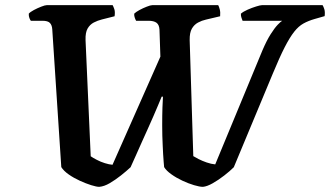

<svg xmlns="http://www.w3.org/2000/svg" viewBox="-20 -724 1279 744"><path d="M364.5 0Q354 0 333.2 -6.5Q312.5 -13 289 -23.8Q265.5 -34.5 246 -48.2Q226.5 -62 217.5 -76.5L182.5 -610.5Q181.5 -626.5 173.5 -635Q165.5 -643.5 144.5 -643.5H99.5Q97 -646.5 94 -654Q91 -661.5 91.5 -671Q97 -677.5 111 -685Q125 -692.5 139.8 -698.2Q154.5 -704 161 -704H416.5Q419.5 -698.5 423 -688.5Q426.5 -678.5 424 -661L374.5 -648.5Q358.5 -644.5 343.5 -636.8Q328.5 -629 319.5 -613.5Q310.5 -598 311.5 -568.5L331.5 -118.5Q340 -112.5 354.8 -104.8Q369.5 -97 386.2 -91.8Q403 -86.5 416 -85.5L601.5 -504.5L598 -609Q597 -628 586.5 -635.8Q576 -643.5 555.5 -643.5H507.5Q505.5 -646.5 502.5 -654.5Q499.5 -662.5 500 -671Q506.5 -677.5 520.2 -685Q534 -692.5 548.8 -698.2Q563.5 -704 570 -704H825.5Q828.5 -699 831.5 -687.8Q834.5 -676.5 833 -661L778 -648Q762 -644.5 747.2 -636.5Q732.5 -628.5 723.5 -613Q714.5 -597.5 715 -568.5L729 -119Q736 -114.5 749.8 -107.5Q763.5 -100.5 780.8 -94.5Q798 -88.5 814 -87L997 -529Q1013.5 -567.5 1028.8 -591.5Q1044 -615.5 1056 -628Q1068 -640.5 1073.5 -643.5H920Q918.5 -648 915.8 -655Q913 -662 913.5 -671Q922.5 -679 939.5 -686.5Q956.5 -694 972.8 -699Q989 -704 995 -704H1230Q1233.5 -698.5 1236.8 -688.2Q1240 -678 1238 -661.5L1199.5 -650.5Q1175 -643.5 1156 -633Q1137 -622.5 1120 -601Q1103 -579.5 1083.2 -541Q1063.5 -502.5 1037 -438.5L886 -76Q871 -61 848.8 -43.8Q826.5 -26.5 804.5 -14Q782.5 -1.5 766.5 0Q753.5 0 731.8 -6.5Q710 -13 686.5 -24Q663 -35 643.8 -48.8Q624.5 -62.5 616 -76.5Q615.5 -84.5 614.2 -97Q613 -109.5 612.2 -125.5Q611.5 -141.5 610.5 -159.5Q609.5 -177.5 609 -197.8Q608.5 -218 608.5 -238.5Q608.5 -279.5 609.5 -308Q610.5 -336.5 611.5 -349.5H606.5Q600 -334 591.8 -314.2Q583.5 -294.5 573.5 -271.5Q563.5 -248.5 552.5 -224.2Q541.5 -200 530.2 -174.8Q519 -149.5 507.8 -124.5Q496.5 -99.5 486 -76Q470 -61 448.5 -44Q427 -27 405.2 -14.2Q383.5 -1.5 364.5 0Z"/></svg>

Font: Texturina Medium
Style: Italic
Weight: 500
Italic angle: -11°
Designer: Guillermo Torres Carreño
Foundry: Omnibus-Type
Version: Version 1.002